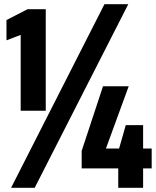

<svg xmlns="http://www.w3.org/2000/svg" viewBox="-20 -826 746 919"><path d="M79 -296V-659L11 -633V-730L112 -782H199V-296ZM33 73 480 -806H594L146 73ZM546 73V-20H371V-104L473 -413H596L487 -115H550L582 -227H665V-115H706V-20H665V73Z"/></svg>

Font: Farlight84_Sys_V01
Style: Bold
Weight: 700
Designer: Monotype Design Team, Nadine Chahine and Nizar Qandah
Foundry: Monotype Imaging Inc.
Version: Version 2.004;October 31, 2024;FontCreator 14.0.0.2814 64-bi